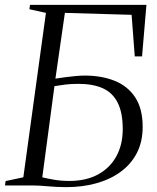

<svg xmlns="http://www.w3.org/2000/svg" viewBox="-28 -763 646 790"><path d="M245 7Q224.5 7 205.5 6Q186.5 5 169.2 3.5Q152 2 136.2 1Q120.5 0 106 0H-7.5L-5 -18L68 -33.5L161 -710L93 -725L95.5 -743H574.5L556.5 -531H526.5L513.5 -702L239 -710L200 -439.5Q220.5 -442.5 242 -445.5Q263.5 -448.5 284 -450.2Q304.5 -452 321.5 -452Q390 -452 443.8 -430.5Q497.5 -409 528.2 -362.5Q559 -316 559 -241Q559 -179.5 535 -133.2Q511 -87 468 -55.8Q425 -24.5 368 -8.8Q311 7 245 7ZM257.5 -18.5Q326 -18.5 375 -45Q424 -71.5 450.5 -119.5Q477 -167.5 477 -231.5Q477 -299.5 456.2 -340.5Q435.5 -381.5 395 -399.8Q354.5 -418 294 -418Q264 -418 240.2 -415Q216.5 -412 196 -408.5L146 -33.5Q165 -28.5 194.5 -23.5Q224 -18.5 257.5 -18.5Z"/></svg>

Font: Merriweather 144pt Light
Style: Italic
Weight: 300
Italic angle: -7.8°
Version: Version 2.101